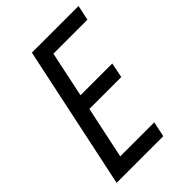

<svg xmlns="http://www.w3.org/2000/svg" viewBox="-210 -808 902 902"><g transform="rotate(-45 241.0 -357.0)"><path d="M172 -714H482L466 -639H240L192 -411H403L388 -336H176L121 -76H347L331 0H21Z"/></g></svg>

Font: Noto Sans UI Narrow
Style: Italic
Weight: 400
Width: 4
Italic angle: -12°
Designer: Monotype Design Team
Foundry: Monotype Imaging Inc.
Version: Version 1.001